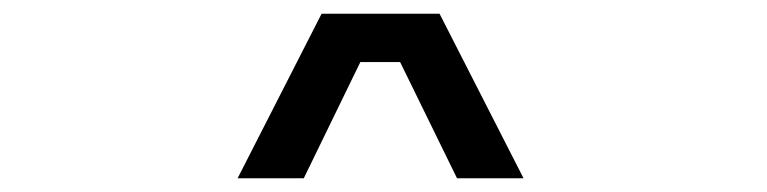

<svg xmlns="http://www.w3.org/2000/svg" viewBox="-20 -820 1118 280"><path d="M326.5 -560 449 -800H621L743.5 -560H646.5L563.5 -729.5H505.5L423 -560Z"/></svg>

Font: Trispace Expanded
Style: Regular
Weight: 400
Width: 7
Designer: Tyler Finck
Foundry: Etcetera Type Company
Version: Version 1.210; ttfautohint (v1.8.3)